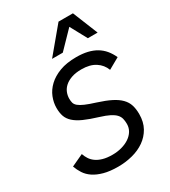

<svg xmlns="http://www.w3.org/2000/svg" viewBox="-224 -1041 1035 1166"><g transform="rotate(-30 293.5 -458.0)"><path d="M99.1 -163.1Q105.5 -144 116.7 -126.5Q127.9 -108.9 146.5 -95.5Q165 -82 192.6 -74Q220.2 -65.9 259.8 -65.9Q294.4 -65.9 325 -74.5Q355.5 -83 378.4 -98.4Q401.4 -113.8 414.8 -135.7Q428.2 -157.7 428.2 -185.1Q428.2 -206.1 423.8 -222.9Q419.4 -239.7 406.2 -253.7Q393.1 -267.6 368.9 -279.8Q344.7 -292 305.2 -304.2Q245.6 -322.3 207 -339.6Q168.5 -356.9 146 -377.4Q123.5 -397.9 114.7 -423.1Q106 -448.2 106 -481.9Q106 -519.5 120.8 -556.6Q135.7 -593.8 167.2 -623.5Q198.7 -653.3 247.3 -671.6Q295.9 -689.9 363.8 -689.9Q407.2 -689.9 441.4 -681.9Q475.6 -673.8 502.2 -658Q528.8 -642.1 548.3 -618.7Q567.9 -595.2 582 -564L503.9 -520Q488.3 -561.5 450.7 -585.7Q413.1 -609.9 354 -609.9Q313 -609.9 283.9 -599.6Q254.9 -589.4 236.6 -573Q218.3 -556.6 209.7 -535.4Q201.2 -514.2 201.2 -492.2Q201.2 -475.1 204.8 -462.2Q208.5 -449.2 222.2 -437.7Q235.8 -426.3 262.2 -414.8Q288.6 -403.3 334 -389.2Q389.2 -371.6 425.5 -353.3Q461.9 -335 483.6 -312.7Q505.4 -290.5 514.2 -262.7Q522.9 -234.9 522.9 -199.2Q522.9 -143.6 500.2 -103.3Q477.5 -63 439.9 -36.9Q402.3 -10.7 353.8 1.7Q305.2 14.2 253.9 14.2Q195.3 14.2 154.3 2.9Q113.3 -8.3 85.4 -27.1Q57.6 -45.9 41.3 -71Q24.9 -96.2 15.1 -124ZM482.9 -753.9 419.9 -870.1 307.1 -753.9H231.9L378.9 -930.2H480L551.3 -753.9Z"/></g></svg>

Font: Lorenzo Sans
Style: Italic
Weight: 400
Italic angle: -12°
Foundry: Intel Corporation
Version: Version 1.00; ttfautohint (v1.5)